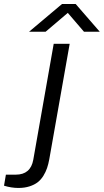

<svg xmlns="http://www.w3.org/2000/svg" viewBox="-142 -743 514 951"><path d="M2 -585.9 165 -723.1H232.9L352.1 -585.9H273.9L193.8 -679.2L84 -585.9ZM-50.8 188Q-85.4 188 -122.1 176.8L-112.8 122.1H-64Q9.8 122.1 22.9 47.9L124 -525.9H203.1L102.1 45.9Q97.7 69.8 91.1 89.4Q84.5 108.9 72.8 127.9Q61 147 44.7 159.7Q28.3 172.4 3.9 180.2Q-20.5 188 -50.8 188Z"/></svg>

Font: Archivo Expanded Light
Style: Italic
Weight: 300
Width: 7
Italic angle: -10°
Designer: Hector Gatti
Foundry: Omnibus-Type
Version: Version 2.001